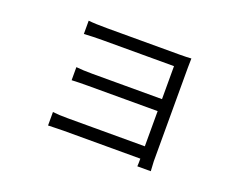

<svg xmlns="http://www.w3.org/2000/svg" viewBox="-98 -725 1196 956"><g transform="rotate(20 500.0 -246.5)"><path d="M771.5 52.7H700.2Q701.2 43 701.2 11.7H293.9Q276.4 11.7 247.6 12.7Q218.8 13.7 212.9 13.7V-57.6Q244.1 -53.7 293.9 -53.7H701.2V-240.2H332Q283.2 -240.2 246.1 -238.3V-307.6Q281.2 -303.7 331.1 -303.7H701.2V-478.5H323.2Q274.4 -478.5 224.6 -475.6V-545.9Q257.8 -542 323.2 -542H710.9Q744.1 -542 769.5 -543.9Q768.6 -533.2 768.6 -496.1V1Q768.6 11.7 771.5 52.7Z"/></g></svg>

Font: Gen Shin Gothic Normal
Style: Regular
Weight: 300
Designer: [Source Han Sans]
Ryoko NISHIZUKA  (kana & ideographs); Paul D. Hunt (Latin, Greek & Cyrillic); Wenlong ZHANG  (bopomofo
Version: Version 1.002.20150607